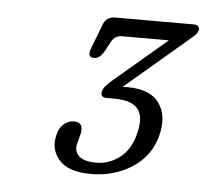

<svg xmlns="http://www.w3.org/2000/svg" viewBox="-36 -738 464 426"><g transform="rotate(5 196.0 -525.0)"><path d="M324.5 -448Q313 -402.5 273 -376.2Q233 -350 181 -350Q130 -350 109.2 -374.2Q88.5 -398.5 97.5 -431Q101 -446 111.2 -454.5Q121.5 -463 133.5 -463Q157 -463 150 -435L145 -416Q140 -398.5 151.2 -387.2Q162.5 -376 190.5 -376Q219 -376 242.5 -394Q266 -412 274.5 -445.5Q285 -483.5 271.8 -502.2Q258.5 -521 218 -521H201.5Q185.5 -521 189.5 -535.5Q191.5 -542 196.2 -547.2Q201 -552.5 207.5 -558.5L327.5 -660.5H223Q206.5 -660.5 198 -643.5L188 -624.5Q178 -607 165.5 -607Q149.5 -607 156.5 -626.5L177.5 -681.5Q184 -700.5 205 -700.5H379Q394 -700.5 391 -687Q389 -681.5 383.8 -676.5Q378.5 -671.5 369.5 -664L234 -548.5Q239.5 -549 244.5 -549Q296.5 -549 316.2 -520.2Q336 -491.5 324.5 -448Z"/></g></svg>

Font: Fraunces 144pt SuperSoft Light
Style: Italic
Weight: 300
Italic angle: -16°
Version: Version 1.000;[b76b70a41]